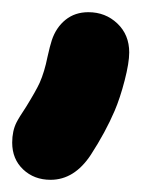

<svg xmlns="http://www.w3.org/2000/svg" viewBox="-30 -110 272 315"><path d="M53 185Q92 185 119 144Q143 107 158 72Q167 51 174.5 22Q182 -7 182 -24Q182 -53 162.5 -71.5Q143 -90 115 -90Q93 -90 77.5 -77.5Q62 -65 55 -44Q52 -35 48 -17Q43 8 35 26Q29 39 13 65Q1 83 -3 91Q-10 105 -10 124Q-10 151 8 168Q26 185 53 185Z"/></svg>

Font: Balsamiq Sans
Style: Bold
Weight: 700
Designer: Michael Angeles
Foundry: Balsamiq SRL
Version: Version 1.020; ttfautohint (v1.8.4.7-5d5b);gftools[0.9.26]